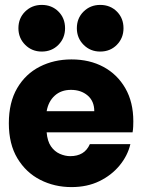

<svg xmlns="http://www.w3.org/2000/svg" viewBox="-20 -750 577 782"><path d="M271 12Q202 12 144 -17.5Q86 -47 51 -105Q16 -163 16 -248Q16 -333 50 -391Q84 -449 142 -478.5Q200 -508 271 -508Q345 -508 401.5 -477.5Q458 -447 490.5 -390.5Q523 -334 523 -256Q523 -246 522.5 -234.5Q522 -223 520 -211H170Q173 -175 187.5 -154Q202 -133 223.5 -123.5Q245 -114 266 -114Q295 -114 315 -126Q335 -138 346 -163H511Q500 -116 467 -76Q434 -36 384.5 -12Q335 12 271 12ZM170 -297H364Q364 -338 337 -361Q310 -384 269 -384Q229 -384 203 -360.5Q177 -337 170 -297ZM150 -540Q110 -540 82.5 -567.5Q55 -595 55 -635Q55 -676 82.5 -703Q110 -730 150 -730Q191 -730 218 -703Q245 -676 245 -635Q245 -595 218 -567.5Q191 -540 150 -540ZM388 -540Q348 -540 320.5 -567.5Q293 -595 293 -635Q293 -676 320.5 -703Q348 -730 388 -730Q429 -730 456 -703Q483 -676 483 -635Q483 -595 456 -567.5Q429 -540 388 -540Z"/></svg>

Font: Rethink Sans ExtraBold
Style: Regular
Weight: 800
Designer: The Rethink Sans project authors (Hans Thiessen). DM Sans designed by Colophon Foundry.
Foundry: Rethink Communications LLC
Version: Version 1.001